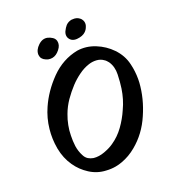

<svg xmlns="http://www.w3.org/2000/svg" viewBox="-232 -1142 1215 1314"><g transform="rotate(-30 375.0 -485.5)"><path d="M603.5 -941.4Q602.5 -950.2 598.6 -958Q595.7 -965.8 588.9 -972.7Q570.3 -993.2 540 -995.1Q537.1 -996.1 534.2 -996.1Q508.8 -996.1 488.3 -981.4Q472.7 -968.8 458 -948.2Q444.3 -927.7 448.2 -906.2Q458 -868.2 501 -863.3Q543.9 -859.4 569.3 -877Q585 -887.7 594.7 -905.3Q605.5 -921.9 603.5 -941.4ZM377 -918.9Q375 -938.5 360.4 -951.2Q346.7 -963.9 331.1 -970.7Q296.9 -985.4 259.8 -960.9Q222.7 -936.5 217.8 -902.3Q216.8 -890.6 219.7 -878.9Q223.6 -868.2 233.4 -858.4Q245.1 -847.7 259.8 -840.8Q274.4 -835 290 -835Q320.3 -835 349.6 -861.3Q378.9 -886.7 377 -918.9ZM611.3 -614.3Q631.8 -569.3 620.1 -513.7Q608.4 -458 594.7 -417Q583 -381.8 566.4 -348.6Q549.8 -315.4 528.3 -285.2Q495.1 -234.4 449.2 -189.5Q404.3 -145.5 347.7 -120.1Q316.4 -105.5 272.5 -97.7Q228.5 -89.8 191.4 -100.6Q171.9 -107.4 157.2 -120.1Q141.6 -133.8 134.8 -157.2Q123 -193.4 124 -233.4Q126 -273.4 133.8 -310.5Q140.6 -347.7 154.3 -382.8Q168 -418.9 187.5 -451.2Q212.9 -495.1 250 -533.2Q287.1 -570.3 327.1 -600.6Q362.3 -627 402.3 -646.5Q443.4 -667 486.3 -672.9Q514.6 -676.8 543 -669.9Q571.3 -663.1 590.8 -642.6Q597.7 -636.7 602.5 -628.9Q607.4 -622.1 611.3 -614.3ZM687.5 -660.2Q649.4 -716.8 589.8 -753.9Q530.3 -791 461.9 -793Q348.6 -791 251 -721.7Q154.3 -652.3 93.8 -561.5Q73.2 -531.2 56.6 -496.1Q40 -460.9 29.3 -422.9Q9.8 -355.5 9.8 -284.2Q9.8 -281.2 9.8 -279.3Q10.7 -205.1 40 -141.6Q65.4 -85 113.3 -41Q161.1 2.9 223.6 16.6Q258.8 25.4 293 25.4Q319.3 25.4 344.7 20.5Q404.3 9.8 459 -21.5Q559.6 -78.1 626 -179.7Q693.4 -280.3 720.7 -390.6Q733.4 -444.3 733.4 -500Q733.4 -514.6 732.4 -529.3Q728.5 -599.6 687.5 -660.2Z"/></g></svg>

Font: TroubleSide
Style: Comic
Weight: 400
Designer: Koroletov
Version: 1_5